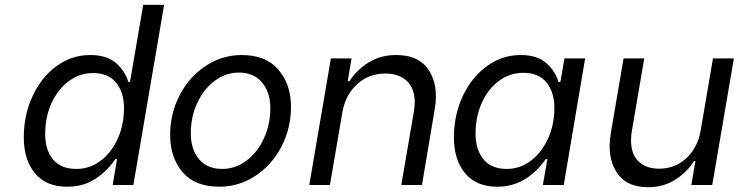

<svg xmlns="http://www.w3.org/2000/svg" viewBox="-20 -770 3074 799"><path d="M79 -198Q79 -292 116 -371Q153 -450 216 -495.5Q279 -541 355 -541Q425 -541 463 -507.5Q501 -474 514 -429H521L576 -750H663L535 0H449L467 -108H460Q428 -60 378 -26.5Q328 7 259 7Q172 7 125.5 -49Q79 -105 79 -198ZM496 -320Q496 -385 463.5 -425.5Q431 -466 367 -466Q312 -466 266.5 -432.5Q221 -399 194.5 -341Q168 -283 168 -212Q168 -147 200.5 -107Q233 -67 298 -67Q353 -67 398 -100.5Q443 -134 469.5 -192Q496 -250 496 -320Z M688 -208Q688 -298 728 -374.5Q768 -451 836.5 -496Q905 -541 986 -541Q1087 -541 1139 -479.5Q1191 -418 1191 -326Q1191 -236 1151 -159.5Q1111 -83 1042.5 -38Q974 7 893 7Q791 7 739.5 -54Q688 -115 688 -208ZM1105 -320Q1105 -386 1070.5 -427Q1036 -468 974 -468Q920 -468 874 -434Q828 -400 801 -342Q774 -284 774 -215Q774 -149 808 -108Q842 -67 905 -67Q959 -67 1005 -101Q1051 -135 1078 -193.5Q1105 -252 1105 -320Z M1357 -527H1443L1427 -432H1434Q1463 -478 1513 -509.5Q1563 -541 1628 -541Q1713 -541 1753.5 -492.5Q1794 -444 1794 -369Q1794 -345 1789 -315L1736 0H1650L1702 -304Q1706 -332 1706 -343Q1706 -402 1673 -433Q1640 -464 1583 -464Q1515 -464 1466.5 -420Q1418 -376 1405 -304L1353 0H1267Z M1869 -198Q1869 -292 1906 -370.5Q1943 -449 2006.5 -495Q2070 -541 2146 -541Q2216 -541 2253.5 -507.5Q2291 -474 2304 -429H2312L2329 -527H2415L2326 0H2239L2258 -108H2251Q2170 7 2050 7Q1962 7 1915.5 -49Q1869 -105 1869 -198ZM2287 -321Q2287 -386 2254.5 -426.5Q2222 -467 2158 -467Q2102 -467 2056.5 -433.5Q2011 -400 1985 -342Q1959 -284 1959 -213Q1959 -148 1991.5 -107.5Q2024 -67 2089 -67Q2144 -67 2189 -101Q2234 -135 2260.5 -193Q2287 -251 2287 -321Z M2944 0H2857L2874 -100H2868Q2840 -54 2790.5 -22.5Q2741 9 2678 9Q2596 9 2556.5 -39Q2517 -87 2517 -162Q2517 -187 2522 -217L2575 -527H2661L2610 -228Q2606 -208 2606 -186Q2606 -128 2637.5 -98Q2669 -68 2723 -68Q2790 -68 2837 -112.5Q2884 -157 2896 -228L2947 -527H3034Z"/></svg>

Font: Be Vietnam
Style: Italic
Weight: 400
Italic angle: -9.33299°
Designer: Gabriel Lam
Foundry: TypeRant
Version: Version 3.000